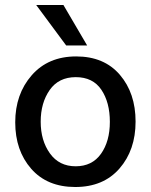

<svg xmlns="http://www.w3.org/2000/svg" viewBox="-20 -740 604 769"><path d="M234 -720 329 -558H245L125 -720ZM420 -252Q420 -330 386 -380.5Q352 -431 283.5 -431Q215 -431 179 -379.5Q143 -328 143 -252.5Q143 -177 180 -125.5Q217 -74 283 -74Q349 -74 384.5 -124Q420 -174 420 -252ZM523 -253Q523 -139 458.5 -65Q394 9 281.5 9Q169 9 105 -64Q41 -137 41 -250Q41 -363 107 -438.5Q173 -514 285 -514Q397 -514 460 -440.5Q523 -367 523 -253Z"/></svg>

Font: Hind Medium
Style: Regular
Weight: 500
Designer: Manushi Parikh, Satya Rajpurohit
Foundry: Indian Type Foundry
Version: Version 1.201;PS 1.0;hotconv 1.0.78;makeotf.lib2.5.61930; tt